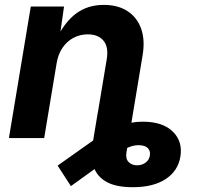

<svg xmlns="http://www.w3.org/2000/svg" viewBox="-20 -573 819 797"><path d="M530.8 204.1Q461.7 204.1 422 182Q382.4 159.8 368.9 119.6Q355.4 79.3 364.1 25.6L385.7 -105H532.3L504.9 59.1Q500.6 86.1 514 99.6Q527.4 113.2 549.3 113.2Q569.2 113.2 584.3 102.1Q599.3 90.9 602.1 72.6Q605 55.7 595.3 43.6Q585.6 31.6 561.9 30Q546.8 28.7 530.4 32.9Q514 37.1 492.4 48.4Q470.8 59.8 439.8 80.4L274.3 199.6L219.2 114.4L379.2 1.2Q419.8 -28.3 470.2 -48.1Q520.6 -67.9 572 -67.9Q655.6 -67.9 697.4 -26.7Q739.2 14.4 728.8 77.1Q719 136.6 667.8 170.3Q616.5 204.1 530.8 204.1ZM215.2 -311.3 163.4 0H17L107.8 -545.9H245.8L226.4 -409.6L216.4 -414.4Q248.8 -482 296.6 -517.4Q344.4 -552.7 410.7 -552.7Q469.5 -552.7 509.3 -526.8Q549.2 -500.8 565.9 -453.7Q582.7 -406.5 571.8 -342.4L514.9 0H368.5L423 -326.5Q431.6 -377.8 409.6 -404.1Q387.6 -430.4 344.2 -430.4Q311.6 -430.4 284.5 -415.7Q257.4 -401.1 239.3 -374.4Q221.2 -347.6 215.2 -311.3Z"/></svg>

Font: Inter Variable
Style: Italic
Weight: 400
Italic angle: -9.39999°
Designer: Rasmus Andersson
Foundry: rsms
Version: Version 4.001;git-9221beed3